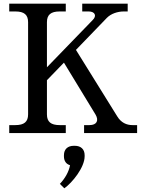

<svg xmlns="http://www.w3.org/2000/svg" viewBox="-20 -720 783 1039"><path d="M234 -101V-286L326 -381L497 -100C516 -68 504 -43 464 -43H435V0H722V-43H697C665 -43 635 -56 614 -91L391 -450L559 -624C581 -646 616 -658 650 -658H671V-700H425V-658H460C493 -658 506 -635 481 -611L234 -356V-600C234 -640 255 -658 303 -658H336V-700H30V-658H63C111 -658 132 -640 132 -600V-101C132 -61 111 -43 63 -43H30V0H336V-43H303C255 -43 234 -61 234 -101ZM304 275 328 299C371 269 438 186 438 126V120C438 87 417 69 385 69H379C347 69 326 87 326 120V126C326 151 338 168 359 174C353 209 331 247 304 275Z"/></svg>

Font: LT Superior Serif Medium
Style: Regular
Weight: 500
Designer: Daniel Lyons
Foundry: LyonsType
Version: Version 2.120;FEAKit 1.0